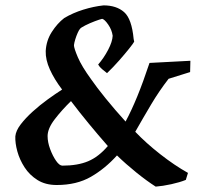

<svg xmlns="http://www.w3.org/2000/svg" viewBox="-20 -675 753 714"><path d="M191 13Q149 13 119.5 -5.5Q90 -24 71.5 -52.5Q53 -81 44.5 -112Q36 -143 37 -168Q39 -189 57 -212.5Q75 -236 101.5 -260Q128 -284 157 -305Q186 -326 211 -342Q182 -380 165.5 -416.5Q149 -453 150 -485Q152 -524 172.5 -556Q193 -588 219 -608Q251 -627 289.5 -639Q328 -651 365 -655Q413 -655 441.5 -630Q470 -605 477 -530Q478 -525 479 -520Q476 -514 460.5 -494.5Q445 -475 423 -450Q401 -425 378 -403Q369 -410 359.5 -418Q350 -426 345 -435Q366 -459 382 -489.5Q398 -520 399 -542Q396 -564 382.5 -583.5Q369 -603 360 -605Q351 -603 332.5 -596Q314 -589 297 -580.5Q280 -572 277 -567Q274 -564 269 -553Q264 -542 260 -529Q256 -516 255 -507Q255 -496 269.5 -462Q284 -428 319 -380Q339 -351 373 -309Q407 -267 447 -223Q469 -264 490.5 -316.5Q512 -369 536 -441L688 -449L687 -407L607 -382Q572 -337 542 -286.5Q512 -236 483 -185Q523 -143 576 -101.5Q629 -60 679 -32L671 -6Q649 3 617 10Q585 17 559 19Q526 -2 487 -33.5Q448 -65 415 -97Q371 -48 318 -17.5Q265 13 191 13ZM212 -59Q269 -59 308 -75.5Q347 -92 381 -132Q345 -173 310 -215.5Q275 -258 244 -299Q210 -266 183.5 -231.5Q157 -197 157 -169Q157 -146 166.5 -120.5Q176 -95 188.5 -77Q201 -59 212 -59Z"/></svg>

Font: Labrada SemiBold
Style: Italic
Weight: 600
Italic angle: -7°
Designer: Mercedes Jáuregui
Foundry: Omnibus-Type Team
Version: Version 1.000; ttfautohint (v1.8.4.7-5d5b)